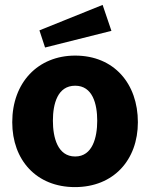

<svg xmlns="http://www.w3.org/2000/svg" viewBox="-20 -754 613 784"><path d="M399 -734 141 -630 164 -560 435 -628ZM286 10C444 10 543 -101 543 -255C543 -412 446 -527 287 -527C135 -527 30 -417 30 -255C30 -100 129 10 286 10ZM287 -115C215 -115 196 -193 196 -261C196 -330 215 -404 287 -404C358 -404 377 -330 377 -261C377 -193 358 -115 287 -115Z"/></svg>

Font: United Sans ExtraBold
Style: Regular
Weight: 800
Designer: Pablo Impallari, Rodrigo Fuenzalida (Modified by Dan O. Williams)
Version: Version 1.000;PS 001.000;hotconv 1.0.88;makeotf.lib2.5.64775